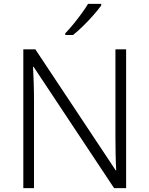

<svg xmlns="http://www.w3.org/2000/svg" viewBox="-20 -968 769 988"><path d="M629 0H567L153 -624H150Q152 -585 153.5 -541.5Q155 -498 155 -451V0H100V-714H162L575 -92H578Q576 -123 575 -171Q574 -219 574 -261V-714H629ZM501 -940Q486 -919 461.5 -891Q437 -863 409 -835.5Q381 -808 356 -788H316V-797Q335 -816 357 -843Q379 -870 399.5 -898Q420 -926 433 -948H501Z"/></svg>

Font: Noto Sans Lao UI Light
Style: Regular
Weight: 300
Designer: Monotype Design Team
Foundry: Monotype Imaging Inc.
Version: Version 2.000; ttfautohint (v1.8.4.7-5d5b)